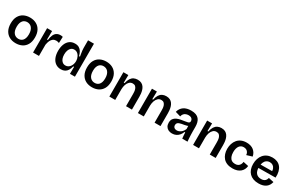

<svg xmlns="http://www.w3.org/2000/svg" viewBox="180 -2133 5422 3570"><g transform="rotate(30 2891.0 -347.5)"><path d="M302 13Q224 13 165.5 -18.5Q107 -50 73.5 -111.5Q40 -173 40 -263Q40 -355 74 -415.5Q108 -476 167 -506Q226 -536 301 -536Q377 -536 436 -505Q495 -474 529 -412.5Q563 -351 563 -260Q563 -168 528.5 -107Q494 -46 435 -16.5Q376 13 302 13ZM306 -83Q331 -83 354 -91.5Q377 -100 395.5 -119.5Q414 -139 425 -172.5Q436 -206 436 -254Q436 -305 424 -339.5Q412 -374 392.5 -395.5Q373 -417 348 -426.5Q323 -436 297 -436Q273 -436 250 -427.5Q227 -419 208.5 -399.5Q190 -380 178.5 -347Q167 -314 167 -265Q167 -214 178.5 -179.5Q190 -145 210 -123.5Q230 -102 254.5 -92.5Q279 -83 306 -83Z M671 0V-263V-523H778L775 -339H793Q801 -405 820 -448.5Q839 -492 873 -513.5Q907 -535 956 -535Q966 -535 978 -533.5Q990 -532 1004 -528L999 -394Q983 -401 966 -404Q949 -407 935 -407Q896 -407 868 -386.5Q840 -366 823 -328.5Q806 -291 798 -240V0Z M1272 13Q1207 13 1158.5 -20.5Q1110 -54 1084 -116Q1058 -178 1058 -262Q1058 -342 1082 -403.5Q1106 -465 1152.5 -500Q1199 -535 1267 -535Q1319 -535 1354 -514.5Q1389 -494 1411 -456.5Q1433 -419 1445 -369H1465Q1460 -401 1454.5 -432.5Q1449 -464 1446 -492.5Q1443 -521 1443 -544V-708H1570V-253V0H1463L1465 -150H1447Q1435 -97 1412.5 -60.5Q1390 -24 1355 -5.5Q1320 13 1272 13ZM1311 -91Q1344 -91 1369 -106.5Q1394 -122 1410.5 -146Q1427 -170 1435.5 -198Q1444 -226 1444 -252V-268Q1444 -288 1438.5 -310Q1433 -332 1422.5 -353.5Q1412 -375 1396 -392.5Q1380 -410 1358.5 -420.5Q1337 -431 1310 -431Q1272 -431 1245 -409Q1218 -387 1204 -348.5Q1190 -310 1190 -260Q1190 -209 1204.5 -171Q1219 -133 1246.5 -112Q1274 -91 1311 -91Z M1940 13Q1862 13 1803.5 -18.5Q1745 -50 1711.5 -111.5Q1678 -173 1678 -263Q1678 -355 1712 -415.5Q1746 -476 1805 -506Q1864 -536 1939 -536Q2015 -536 2074 -505Q2133 -474 2167 -412.5Q2201 -351 2201 -260Q2201 -168 2166.5 -107Q2132 -46 2073 -16.5Q2014 13 1940 13ZM1944 -83Q1969 -83 1992 -91.5Q2015 -100 2033.5 -119.5Q2052 -139 2063 -172.5Q2074 -206 2074 -254Q2074 -305 2062 -339.5Q2050 -374 2030.5 -395.5Q2011 -417 1986 -426.5Q1961 -436 1935 -436Q1911 -436 1888 -427.5Q1865 -419 1846.5 -399.5Q1828 -380 1816.5 -347Q1805 -314 1805 -265Q1805 -214 1816.5 -179.5Q1828 -145 1848 -123.5Q1868 -102 1892.5 -92.5Q1917 -83 1944 -83Z M2309 0V-315V-523H2415L2412 -357H2429Q2443 -422 2468 -461Q2493 -500 2529.5 -518Q2566 -536 2612 -536Q2661 -536 2693.5 -519Q2726 -502 2746 -473.5Q2766 -445 2776.5 -410.5Q2787 -376 2790.5 -341Q2794 -306 2794 -276V0H2667V-260Q2667 -280 2665 -308Q2663 -336 2653.5 -363.5Q2644 -391 2624 -410Q2604 -429 2567 -429Q2525 -429 2496 -402Q2467 -375 2451.5 -330.5Q2436 -286 2435 -231V0Z M2922 0V-315V-523H3028L3025 -357H3042Q3056 -422 3081 -461Q3106 -500 3142.5 -518Q3179 -536 3225 -536Q3274 -536 3306.5 -519Q3339 -502 3359 -473.5Q3379 -445 3389.5 -410.5Q3400 -376 3403.5 -341Q3407 -306 3407 -276V0H3280V-260Q3280 -280 3278 -308Q3276 -336 3266.5 -363.5Q3257 -391 3237 -410Q3217 -429 3180 -429Q3138 -429 3109 -402Q3080 -375 3064.5 -330.5Q3049 -286 3048 -231V0Z M3658 13Q3615 13 3580.5 -3.5Q3546 -20 3526.5 -52.5Q3507 -85 3507 -132Q3507 -185 3530.5 -217Q3554 -249 3591.5 -266Q3629 -283 3671.5 -291Q3714 -299 3752 -304Q3789 -310 3810.5 -315Q3832 -320 3842 -330.5Q3852 -341 3852 -360Q3852 -382 3842 -399.5Q3832 -417 3812 -427Q3792 -437 3760 -437Q3731 -437 3704.5 -427Q3678 -417 3659.5 -395.5Q3641 -374 3634 -339L3521 -372Q3531 -413 3552 -443.5Q3573 -474 3604 -495Q3635 -516 3674.5 -526Q3714 -536 3760 -536Q3822 -536 3863.5 -520Q3905 -504 3929.5 -474Q3954 -444 3965 -402.5Q3976 -361 3976 -311V-214Q3976 -180 3977.5 -143.5Q3979 -107 3981 -70.5Q3983 -34 3987 0H3874Q3871 -29 3868 -61.5Q3865 -94 3864 -128H3848Q3835 -90 3809 -57.5Q3783 -25 3745 -6Q3707 13 3658 13ZM3707 -81Q3727 -81 3748 -88Q3769 -95 3789 -109Q3809 -123 3826 -145Q3843 -167 3854 -196L3852 -280L3877 -276Q3860 -262 3835.5 -254Q3811 -246 3783.5 -241.5Q3756 -237 3728.5 -232Q3701 -227 3678.5 -218.5Q3656 -210 3643 -194Q3630 -178 3630 -151Q3630 -118 3651.5 -99.5Q3673 -81 3707 -81Z M4107 0V-315V-523H4213L4210 -357H4227Q4241 -422 4266 -461Q4291 -500 4327.5 -518Q4364 -536 4410 -536Q4459 -536 4491.5 -519Q4524 -502 4544 -473.5Q4564 -445 4574.5 -410.5Q4585 -376 4588.5 -341Q4592 -306 4592 -276V0H4465V-260Q4465 -280 4463 -308Q4461 -336 4451.5 -363.5Q4442 -391 4422 -410Q4402 -429 4365 -429Q4323 -429 4294 -402Q4265 -375 4249.5 -330.5Q4234 -286 4233 -231V0Z M4956 13Q4888 13 4838.5 -7Q4789 -27 4757 -63.5Q4725 -100 4708.5 -149Q4692 -198 4692 -255Q4692 -316 4709 -366.5Q4726 -417 4758.5 -455.5Q4791 -494 4839.5 -515Q4888 -536 4951 -536Q4999 -536 5037.5 -524Q5076 -512 5104 -489Q5132 -466 5150 -435Q5168 -404 5175 -366L5057 -330Q5055 -362 5041 -385.5Q5027 -409 5003 -422Q4979 -435 4946 -435Q4918 -435 4895 -424Q4872 -413 4855.5 -391.5Q4839 -370 4829.5 -337Q4820 -304 4820 -260Q4820 -201 4836.5 -161.5Q4853 -122 4883.5 -102.5Q4914 -83 4958 -83Q4998 -83 5023.5 -99Q5049 -115 5062 -140.5Q5075 -166 5078 -196L5190 -172Q5186 -131 5169 -97Q5152 -63 5122.5 -38.5Q5093 -14 5052 -0.5Q5011 13 4956 13Z M5515 13Q5451 13 5402 -5Q5353 -23 5319 -57.5Q5285 -92 5267.5 -141Q5250 -190 5250 -252Q5250 -314 5267 -365.5Q5284 -417 5317 -455.5Q5350 -494 5397.5 -515Q5445 -536 5506 -536Q5563 -536 5608.5 -517Q5654 -498 5684.5 -460Q5715 -422 5729.5 -367Q5744 -312 5739 -240L5331 -236V-310L5664 -313L5622 -272Q5628 -328 5613.5 -364Q5599 -400 5571 -418Q5543 -436 5507 -436Q5466 -436 5435.5 -414.5Q5405 -393 5388.5 -352.5Q5372 -312 5372 -254Q5372 -167 5410 -124.5Q5448 -82 5516 -82Q5545 -82 5566 -89.5Q5587 -97 5600.5 -109.5Q5614 -122 5622.5 -138.5Q5631 -155 5635 -172L5746 -149Q5738 -113 5720.5 -83Q5703 -53 5674.5 -31.5Q5646 -10 5607 1.5Q5568 13 5515 13Z"/></g></svg>

Font: Bricolage Grotesque SemiBold
Style: Regular
Weight: 600
Designer: Mathieu Triay
Foundry: Atelier Triay
Version: Version 1.000;gftools[0.9.30]